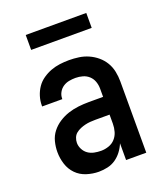

<svg xmlns="http://www.w3.org/2000/svg" viewBox="-133 -797 766 894"><g transform="rotate(-20 250.0 -349.5)"><path d="M203 8Q173 8 143 -1.5Q113 -11 92 -32.5Q71 -54 61.5 -83.5Q52 -113 52 -144Q52 -170 58.5 -195.5Q65 -221 81 -241.5Q97 -262 119.5 -276.5Q142 -291 166.5 -299Q191 -307 217 -310Q243 -313 269 -313H340V-354Q340 -372 334 -389Q328 -406 315 -418Q302 -430 284.5 -435Q267 -440 249 -440Q233 -440 217 -437Q201 -434 187.5 -425Q174 -416 166 -401.5Q158 -387 158 -371V-368H58V-373Q58 -396 65 -418.5Q72 -441 85 -460Q98 -479 117.5 -492.5Q137 -506 158.5 -514Q180 -522 203 -525Q226 -528 249 -528Q273 -528 297.5 -524.5Q322 -521 344.5 -511Q367 -501 386 -485Q405 -469 417.5 -448Q430 -427 435 -402.5Q440 -378 440 -354V0H340V-83Q332 -63 318.5 -45Q305 -27 287 -14.5Q269 -2 247 3Q225 8 203 8ZM246 -80Q265 -80 284 -86.5Q303 -93 316 -107.5Q329 -122 334.5 -141Q340 -160 340 -180V-225H269Q256 -225 243.5 -224Q231 -223 218.5 -220Q206 -217 194 -212Q182 -207 172 -199Q162 -191 157 -178.5Q152 -166 152 -153Q152 -137 160 -121.5Q168 -106 181.5 -96.5Q195 -87 212 -83.5Q229 -80 246 -80ZM100 -633V-707H400V-633Z"/></g></svg>

Font: Iosevka Term Curly Semibold
Style: Regular
Weight: 600
Designer: Belleve Invis
Foundry: Belleve Invis
Version: Version 32.3.0